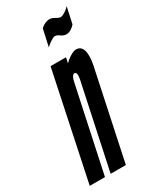

<svg xmlns="http://www.w3.org/2000/svg" viewBox="-216 -797 694 852"><g transform="rotate(-30 131.0 -371.0)"><path d="M126 -623C133 -630 161 -653 173 -653C193 -653 200 -634 223 -634C241 -634 257 -646 268 -659L286 -742C278 -732 253 -713 240 -713C221 -713 213 -730 190 -730C175 -730 157 -722 145 -709ZM146 -431C150 -452 157 -467 167 -467C177 -467 179 -453 175 -432L83 0H161L256 -448C263 -481 275 -555 225 -555C208 -555 178 -534 164 -519L170 -547H91L-24 0H54Z"/></g></svg>

Font: League Gothic Condensed Italic
Style: Regular
Weight: 400
Width: 3
Designer: Tyler Finck
Foundry: The League of Moveable Type
Version: Version 1.001;PS 001.001;hotconv 1.0.56;makeotf.lib2.0.21325